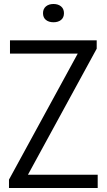

<svg xmlns="http://www.w3.org/2000/svg" viewBox="-20 -942 535 962"><path d="M25 0V-42L369.5 -673.5H30V-740H464.5V-698L120 -66.5H469.5V0ZM248 -830.5Q224.5 -830.5 210 -842.2Q195.5 -854 195.5 -876Q195.5 -897.5 210 -909.8Q224.5 -922 248 -922Q271.5 -922 286 -909.8Q300.5 -897.5 300.5 -876Q300.5 -854 286 -842.2Q271.5 -830.5 248 -830.5Z"/></svg>

Font: Encode Sans Condensed
Style: Regular
Weight: 400
Width: 3
Designer: Multiple Designers
Foundry: Impallari Type
Version: Version 3.000; ttfautohint (v1.8.3) -l 8 -r 50 -G 200 -x 14 